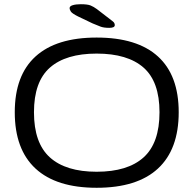

<svg xmlns="http://www.w3.org/2000/svg" viewBox="-20 -884 917 910"><path d="M438 6Q247 6 148.5 -85Q50 -176 50 -352Q50 -527 148.5 -616.5Q247 -706 438 -706Q630 -706 728.5 -616.5Q827 -527 827 -352Q827 -176 728.5 -85Q630 6 438 6ZM438 -70Q585 -70 660.5 -138Q736 -206 736 -352Q736 -497 660.5 -563.5Q585 -630 438 -630Q292 -630 216.5 -563.5Q141 -497 141 -352Q141 -206 216.5 -138Q292 -70 438 -70ZM498 -752Q473 -752 457.5 -757.5Q442 -763 419 -773L350 -806Q322 -820 316 -829Q310 -838 310 -846Q310 -855 325 -859.5Q340 -864 363 -864Q395 -864 409.5 -858Q424 -852 439 -841L513 -784Q520 -779 522 -774Q524 -769 524 -765Q524 -752 498 -752Z"/></svg>

Font: Asap Expanded
Style: Regular
Weight: 400
Width: 7
Designer: Pablo Cosgaya
Foundry: Omnibus-Type
Version: Version 3.001; ttfautohint (v1.8.4.7-5d5b)